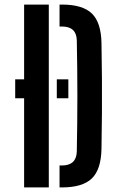

<svg xmlns="http://www.w3.org/2000/svg" viewBox="-20 -820 506 840"><path d="M85.5 0V-390H46.5V-473H85.5V-800H193.5V0ZM240.5 0V-96H250.5Q314.5 -96 316 -157.5Q321 -400.5 316 -643.5Q314.5 -704 251 -704H240.5V-800H251Q341.5 -800 382 -760.8Q422.5 -721.5 424 -631Q425.5 -548.5 426 -474.5Q426.5 -400.5 426 -326.2Q425.5 -252 424 -169.5Q422.5 -79 382 -39.5Q341.5 0 250.5 0ZM228.5 -473H279V-390H228.5Z"/></svg>

Font: Big Shoulders Stencil Display
Style: Bold
Weight: 700
Designer: Patric King
Foundry: XO Type Co
Version: Version 1.000